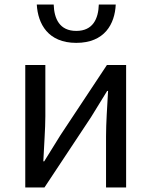

<svg xmlns="http://www.w3.org/2000/svg" viewBox="-20 -831 671 851"><path d="M318 -641C444 -641 489 -725 493 -811H418C416 -748 392 -694 318 -694C244 -694 220 -748 218 -811H143C148 -725 193 -641 318 -641ZM92 0H177L383 -311C403 -344 434 -394 455 -428H459C455 -357 450 -284 450 -227V0H539V-543H454L248 -232C228 -199 197 -149 176 -116H172C175 -186 181 -259 181 -316V-543H92Z"/></svg>

Font: DAIFUKU Sans JP
Style: Regular
Weight: 400
Designer: Original font ‘Source Han Sans JP’ : Ryoko NISHIZUKA  (kana, bopomofo & ideographs); Paul D. Hunt (Latin, Greek & Cyrill
Foundry: Daifuku
Version: Version 1.001